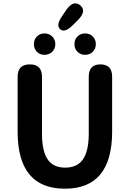

<svg xmlns="http://www.w3.org/2000/svg" viewBox="-20 -1132 788 1166"><path d="M87 -333V-666Q87 -741 161 -741Q235 -741 235 -666V-320Q235 -209 273 -159Q307 -114 376 -114Q445 -114 480 -159Q519 -210 519 -320V-666Q519 -741 590 -741Q661 -741 661 -666V-333Q661 14 374 14Q87 14 87 -333ZM250 -799Q222 -799 204 -817.5Q186 -836 186 -864Q186 -892 204 -910.5Q222 -929 250 -929Q278 -929 297 -910.5Q316 -892 316 -864Q316 -836 297 -817.5Q278 -799 250 -799ZM497 -799Q469 -799 450.5 -817.5Q432 -836 432 -864Q432 -892 450.5 -910.5Q469 -929 497 -929Q525 -929 543.5 -910.5Q562 -892 562 -864Q562 -836 543.5 -817.5Q525 -799 497 -799ZM425 -982Q374 -930 346 -954Q317 -978 359 -1037L382 -1071Q426 -1134 467 -1100Q508 -1066 454 -1011Z"/></svg>

Font: Resource Han Rounded JP
Style: Bold
Weight: 700
Designer: Cyano Hao (round all glyphs); Ryoko NISHIZUKA 西塚涼子 (kana, bopomofo & ideographs); Paul D. Hunt (Latin, Greek & Cyrillic)
Foundry: Cyano Hao
Version: 0.990